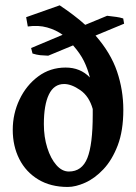

<svg xmlns="http://www.w3.org/2000/svg" viewBox="-20 -702 521 735"><path d="M452.1 -281.7Q452.1 -201.7 430.7 -145.5Q409.2 -89.4 376 -54.2Q342.8 -19 306.2 -2.7Q269.5 13.7 239.3 13.7Q173.8 13.7 126.5 -14.9Q79.1 -43.5 54 -93Q28.8 -142.6 28.8 -205.1Q28.8 -266.6 54.7 -321Q80.6 -375.5 126.2 -409.4Q171.9 -443.4 231.4 -443.4Q287.6 -443.4 324.2 -405.3Q315.4 -439.5 301.3 -468.3Q287.1 -497.1 259.8 -528.3L164.6 -488.8Q147.5 -489.3 133.8 -490.7Q120.1 -492.2 104.5 -497.1L99.1 -518.1L219.7 -568.8Q194.3 -587.4 160.4 -596.9Q126.5 -606.4 86.4 -600.6L80.1 -636.2L208.5 -681.6Q233.4 -665 260.3 -644.8Q287.1 -624.5 306.2 -606.9L390.1 -641.6Q411.6 -639.2 425.5 -637.2Q439.5 -635.3 451.7 -631.3L455.1 -611.3L345.7 -565.9Q403.8 -499.5 428 -428.5Q452.1 -357.4 452.1 -281.7ZM335 -284.7Q321.3 -333.5 287.4 -356.9Q253.4 -380.4 225.6 -380.4Q186.5 -380.4 167.2 -340.3Q147.9 -300.3 147.9 -226.6Q147.9 -177.7 160.9 -136.5Q173.8 -95.2 195.6 -70.3Q217.3 -45.4 243.7 -45.4Q293.9 -45.4 314.5 -97.2Q335 -148.9 335 -262.7Q335 -267.6 335 -273.7Q335 -279.8 335 -284.7Z"/></svg>

Font: Namdhinggo
Style: Bold
Weight: 700
Designer: Victor Gaultney
Foundry: SIL International
Version: Version 3.001